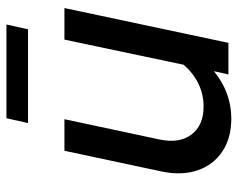

<svg xmlns="http://www.w3.org/2000/svg" viewBox="-91 -638 738 596"><g transform="rotate(-90 278.0 -340.0)"><path d="M208 9Q147 9 105.5 -19Q64 -47 47.5 -95Q31 -143 43 -204L108 -509H206L143 -214Q130 -152 158.5 -114.5Q187 -77 245 -77Q283 -77 316 -93Q349 -109 375 -139L453 -509H551L443 0H345L355 -45Q289 9 208 9ZM194 -622 209 -689H500L485 -622Z"/></g></svg>

Font: Red Hat Display SemiBold
Style: Italic
Weight: 600
Italic angle: -12°
Designer: Pentagram, MCKL
Foundry: Pentagram, MCKL
Version: Version 1.023